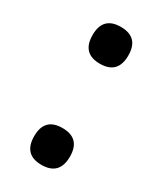

<svg xmlns="http://www.w3.org/2000/svg" viewBox="-151 -611 577 684"><g transform="rotate(30 138.0 -269.5)"><path d="M138.2 -553.2Q211.9 -553.2 211.9 -478Q211.9 -401.9 138.2 -401.9Q64.9 -401.9 64.9 -478Q64.9 -553.2 138.2 -553.2ZM138.2 -137.2Q211.9 -137.2 211.9 -62Q211.9 14.2 138.2 14.2Q64.9 14.2 64.9 -62Q64.9 -137.2 138.2 -137.2Z"/></g></svg>

Font: Droid Sans TV
Style: Bold
Weight: 600
Version: Version 1.00